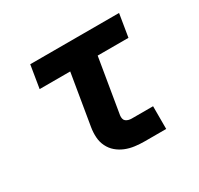

<svg xmlns="http://www.w3.org/2000/svg" viewBox="-117 -662 834 805"><g transform="rotate(-30 300.0 -260.0)"><path d="M369 0Q346 0 322.5 -3Q299 -6 278 -14.5Q257 -23 240 -37.5Q223 -52 213 -72.5Q203 -93 201.5 -116.5Q200 -140 204 -164L245 -410H97L115 -520H545L527 -410H378L334 -146Q333 -138 334.5 -130.5Q336 -123 341.5 -118.5Q347 -114 354.5 -112Q362 -110 369 -110H473V0Z"/></g></svg>

Font: Iosevka Etoile XBdObl
Style: Regular
Weight: 800
Italic angle: -9°
Designer: Belleve Invis
Foundry: Belleve Invis
Version: Version 15.5.2; ttfautohint (v1.8.4)